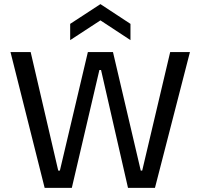

<svg xmlns="http://www.w3.org/2000/svg" viewBox="-20 -913 974 933"><path d="M197 0 31 -660H129L263 -84H271L407 -660H529L664 -84H671L807 -660H903L733 0H602L471 -573H463L329 0ZM321 -718V-797L468 -893L614 -797V-718L468 -814Z"/></svg>

Font: Bricolage Grotesque 28pt
Style: Regular
Weight: 400
Version: Version 1.001;gftools[0.9.33.dev8+g029e19f]